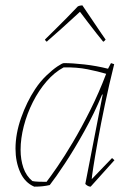

<svg xmlns="http://www.w3.org/2000/svg" viewBox="-20 -692 480 718"><path d="M108 6Q73 -9 55.5 -48Q38 -87 38 -136Q38 -192 59 -251.5Q80 -311 111 -358Q130 -387 153 -409Q176 -431 194.5 -443.5Q213 -456 219 -456Q251 -456 295.5 -451Q340 -446 384 -435L395 -456L407 -452Q388 -376 372.5 -302Q357 -228 346 -167Q335 -106 329 -67Q323 -28 323 -22L399 -101L408 -93L319 6Q309 6 299 -4L364 -338L362 -339Q333 -269 295.5 -201.5Q258 -134 223 -81Q188 -28 166 0Q153 3 139.5 4.5Q126 6 108 6ZM154 -12Q168 -30 194.5 -68.5Q221 -107 253 -161Q285 -215 317.5 -280Q350 -345 377 -416Q347 -425 307 -433Q267 -441 218 -440Q184 -422 154.5 -388Q125 -354 103 -310.5Q81 -267 69 -220.5Q57 -174 57 -132Q57 -95 67.5 -64.5Q78 -34 101 -15Q109 -13 124.5 -12.5Q140 -12 154 -12ZM159 -540 155 -536Q150 -539 148 -544Q173 -569 192 -587.5Q211 -606 229.5 -625Q248 -644 271 -668Q275 -670 279.5 -671Q284 -672 288 -672L359 -567L375 -544Q374 -543 371.5 -540Q369 -537 366 -536Q357 -547 341 -567Q325 -587 308.5 -609Q292 -631 279 -648L266 -636Q238 -610 210 -585Q182 -560 159 -540Z"/></svg>

Font: Labrada Thin
Style: Italic
Weight: 100
Italic angle: -7°
Designer: Mercedes Jáuregui
Foundry: Omnibus-Type Team
Version: Version 1.000; ttfautohint (v1.8.4.7-5d5b)